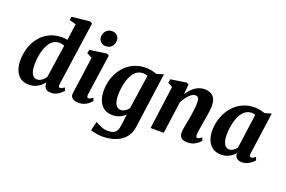

<svg xmlns="http://www.w3.org/2000/svg" viewBox="-128 -1269 2937 1974"><g transform="rotate(20 1341.0 -282.0)"><path d="M495.5 -105.5Q493 -87.5 496.8 -77.8Q500.5 -68 511.5 -68Q519 -68 529.2 -72.8Q539.5 -77.5 557 -91L570.5 -58.5Q564.5 -51.5 547.8 -34.8Q531 -18 503.8 -4Q476.5 10 439 10Q400.5 10 382 -8.5Q363.5 -27 360.5 -61L360 -75Q346 -55 323.5 -35.5Q301 -16 269.5 -3Q238 10 197.5 10Q139 10 102 -18.5Q65 -47 48 -93.8Q31 -140.5 31 -195.5Q31 -250.5 44 -304.2Q57 -358 83 -405Q109 -452 148 -488.2Q187 -524.5 239.8 -545Q292.5 -565.5 359 -565.5Q371.5 -565.5 386.2 -563.8Q401 -562 414.5 -559L439 -738.5L365 -759L373.5 -796.5L569.5 -817L595 -803.5ZM404 -491Q392 -496.5 377.8 -499.5Q363.5 -502.5 347.5 -502.5Q310 -502.5 282.5 -484Q255 -465.5 236 -433.8Q217 -402 205.2 -362.8Q193.5 -323.5 188.5 -281.2Q183.5 -239 183.5 -200Q183.5 -161 192.2 -131.2Q201 -101.5 217.8 -85.2Q234.5 -69 257.5 -69Q277 -69 294.5 -78Q312 -87 326.5 -101.2Q341 -115.5 350.5 -130Z M743 10Q712.5 10 691.8 1.2Q671 -7.5 661.2 -23.2Q651.5 -39 654.5 -60Q657 -82 661.5 -113.5Q666 -145 671.5 -184Q677 -223 683.5 -269Q690 -315 696.8 -366Q703.5 -417 710.5 -471L653.5 -500L661 -539.5L844 -565L869.5 -553L805.5 -104.5Q803 -86.5 807.5 -77.2Q812 -68 822 -68Q831 -68 841.5 -73.5Q852 -79 868.5 -92L881.5 -60Q875.5 -52 858.2 -35.2Q841 -18.5 812 -4.2Q783 10 743 10ZM801.5 -632.5Q770.5 -632.5 748.2 -656Q726 -679.5 727.5 -709.5Q729.5 -747.5 753.2 -774Q777 -800.5 818.5 -800.5Q854.5 -800.5 875 -777.5Q895.5 -754.5 895 -726Q894.5 -687 871.8 -659.8Q849 -632.5 801.5 -632.5Z M1385.5 36.5Q1377.5 99.5 1348.2 141.2Q1319 183 1277 207.2Q1235 231.5 1186.8 242Q1138.5 252.5 1091 252.5Q1067 252.5 1040.8 248.8Q1014.5 245 993 239.8Q971.5 234.5 961 229.5L986.5 129.5Q993 136 1014.5 147.8Q1036 159.5 1065 169.2Q1094 179 1122.5 179Q1157 179 1180.5 170Q1204 161 1217.5 137.2Q1231 113.5 1236.5 69.5L1250.5 -45.5Q1235 -31 1214.8 -18.2Q1194.5 -5.5 1169.5 2.2Q1144.5 10 1114.5 10Q1055 10 1017.2 -17.8Q979.5 -45.5 961.5 -92Q943.5 -138.5 943.5 -196Q943.5 -250.5 956.8 -304.2Q970 -358 997.2 -405Q1024.5 -452 1064.2 -488.2Q1104 -524.5 1156.8 -545Q1209.5 -565.5 1275 -565.5Q1305.5 -565.5 1338.2 -558.5Q1371 -551.5 1392 -543L1468.5 -565.5ZM1314.5 -492.5Q1304.5 -497.5 1291.2 -500.2Q1278 -503 1264 -503Q1226.5 -503 1198.8 -484.2Q1171 -465.5 1151.8 -433.8Q1132.5 -402 1120.8 -362.5Q1109 -323 1103.5 -281Q1098 -239 1098 -200Q1098 -169 1103.2 -144.8Q1108.5 -120.5 1118.2 -103.5Q1128 -86.5 1142 -77.8Q1156 -69 1173.5 -69Q1191 -69 1207 -76Q1223 -83 1236.5 -94.5Q1250 -106 1259.5 -119Z M1731.5 -444Q1748.5 -470.5 1768.2 -492.5Q1788 -514.5 1811.2 -531Q1834.5 -547.5 1861 -556.5Q1887.5 -565.5 1917 -565.5Q1973 -565.5 2008 -533Q2043 -500.5 2043 -420Q2043 -403.5 2038.8 -372.8Q2034.5 -342 2029 -308Q2023.5 -274 2019 -247Q2015 -222 2010 -194.2Q2005 -166.5 2001.2 -141Q1997.5 -115.5 1997 -97Q1997 -79 2002.5 -73.5Q2008 -68 2015 -68Q2023.5 -68 2033.5 -73Q2043.5 -78 2060 -91L2073 -58.5Q2068 -51 2050.2 -34.5Q2032.5 -18 2003 -4Q1973.5 10 1932.5 10Q1895 10 1875.8 -1.5Q1856.5 -13 1849.8 -30.8Q1843 -48.5 1843 -67.5Q1843 -79.5 1845.2 -96.2Q1847.5 -113 1851.5 -133.5Q1855.5 -154 1859.5 -175.5Q1863.5 -197 1867 -217Q1870.5 -237.5 1874.5 -261.2Q1878.5 -285 1882 -310Q1885.5 -335 1887.8 -359Q1890 -383 1889.5 -404Q1889 -432 1884.8 -447Q1880.5 -462 1871 -468Q1861.5 -474 1846.5 -474Q1830.5 -474 1813.5 -464Q1796.5 -454 1779.8 -436.8Q1763 -419.5 1747.5 -397.2Q1732 -375 1720 -350L1672 0H1528L1591 -471.5L1539.5 -499.5L1547 -540L1717.5 -565.5L1741.5 -553.5Z M2584 -105.5Q2581.5 -85 2587 -76.5Q2592.5 -68 2603 -68Q2610.5 -68 2621 -73Q2631.5 -78 2647.5 -91L2661.5 -59Q2656 -50.5 2637.5 -33.8Q2619 -17 2590.8 -3.5Q2562.5 10 2526.5 10Q2495 10 2474.5 -5.2Q2454 -20.5 2452 -50.5L2453.5 -63.5Q2438 -45 2416 -28.2Q2394 -11.5 2365.8 -0.8Q2337.5 10 2302 10Q2243.5 10 2205.8 -17.5Q2168 -45 2150 -91.2Q2132 -137.5 2132 -193.5Q2132 -249 2146.2 -303Q2160.5 -357 2188.2 -404.5Q2216 -452 2256.2 -488.2Q2296.5 -524.5 2348.8 -545Q2401 -565.5 2464 -565.5Q2492 -565.5 2523.2 -559Q2554.5 -552.5 2575.5 -544.5L2648 -565ZM2493 -495.5Q2484 -499 2473.8 -500.8Q2463.5 -502.5 2452.5 -502.5Q2417 -502.5 2389.5 -484.2Q2362 -466 2342.5 -434.5Q2323 -403 2310.5 -363.5Q2298 -324 2292.2 -281.2Q2286.5 -238.5 2286.5 -198Q2286.5 -157 2295.8 -128Q2305 -99 2321.8 -84Q2338.5 -69 2361 -69Q2373 -69 2384.2 -73Q2395.5 -77 2405.5 -83.8Q2415.5 -90.5 2424.2 -99Q2433 -107.5 2441 -116.5Z"/></g></svg>

Font: Merriweather 24pt ExtraBold
Style: Italic
Weight: 800
Italic angle: -7.8°
Version: Version 2.101